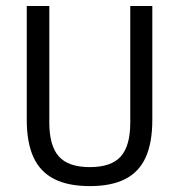

<svg xmlns="http://www.w3.org/2000/svg" viewBox="-20 -615 599 642"><path d="M280.3 7.3Q208 7.3 161.3 -16.4Q114.6 -40.1 92 -89Q69.5 -138 69.5 -214.1V-595H144.9V-204.8Q144.9 -127.7 176.8 -91.9Q208.7 -56.2 280.2 -56.2Q352.3 -56.2 383.9 -91.9Q415.6 -127.7 415.6 -204.8V-595H489.3V-214.1Q489.3 -138 467.2 -89Q445.1 -40.1 398.8 -16.4Q352.6 7.3 280.3 7.3Z"/></svg>

Font: Encode Sans SC Condensed Thin
Style: Regular
Weight: 100
Width: 3
Designer: Multiple Designers
Foundry: Impallari Type
Version: Version 3.002